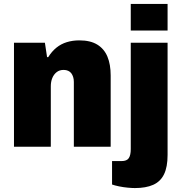

<svg xmlns="http://www.w3.org/2000/svg" viewBox="-20 -745 920 975"><path d="M51 0V-528H208L219 -455H225Q243 -484 266.5 -503Q290 -522 319.5 -531Q349 -540 383 -540Q439 -540 474 -518.5Q509 -497 525.5 -457.5Q542 -418 542 -362V0H355V-329Q355 -343 351.5 -354Q348 -365 342 -373Q336 -381 326 -385.5Q316 -390 303 -390Q282 -390 267.5 -378.5Q253 -367 245.5 -348.5Q238 -330 238 -307V0ZM644 -590V-725H831V-590ZM665 210Q651 210 629 208Q607 206 585 201.5Q563 197 549 192V73H597Q624 73 634 58Q644 43 644 12V-528H831V42Q831 103 813 140Q795 177 758 193.5Q721 210 665 210Z"/></svg>

Font: Archivo SemiCondensed Black
Style: Regular
Weight: 900
Width: 4
Designer: Hector Gatti
Foundry: Omnibus-Type
Version: Version 2.001